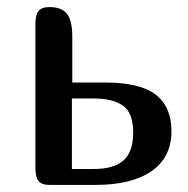

<svg xmlns="http://www.w3.org/2000/svg" viewBox="-20 -522 532 542"><path d="M464 -152Q464 -78 408 -39Q352 0 249 0H120Q97 0 88.5 -11.5Q80 -23 80 -47V-455Q80 -479 88.5 -490.5Q97 -502 120 -502Q154 -502 169 -483Q184 -464 184 -420V-289H277Q376 -289 420 -254.5Q464 -220 464 -152ZM356 -148Q356 -203 327.5 -223.5Q299 -244 245 -244H183V-45H245Q301 -45 328.5 -69Q356 -93 356 -148Z"/></svg>

Font: Marmelad for Arash.Academy
Style: Regular
Weight: 400
Designer: Manvel Shmavonyan
Foundry: Cyreal
Version: Version 1.110;Glyphs 3.2 (3202)